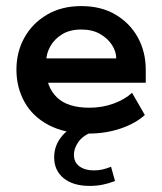

<svg xmlns="http://www.w3.org/2000/svg" viewBox="-20 -429 533 631"><path d="M271 10Q193 10 140 -18Q87 -46 60.5 -94Q34 -142 34 -200Q34 -258 60 -305Q86 -352 134 -380.5Q182 -409 247 -409Q313 -409 360.5 -380.5Q408 -352 433.5 -305Q459 -258 459 -200V-157H90V-237H362Q362 -259 348.5 -280.5Q335 -302 309.5 -317Q284 -332 247 -332Q210 -332 184.5 -316.5Q159 -301 145.5 -277Q132 -253 132 -228V-200Q132 -143 167 -109Q202 -75 274 -75Q316 -75 353 -88.5Q390 -102 414 -124L456 -51Q425 -23 376 -6.5Q327 10 271 10ZM275 182Q220 182 189 156.5Q158 131 158 88Q158 47 186 15.5Q214 -16 265 -32L296 0Q256 13 239.5 35Q223 57 223 80Q223 105 241.5 118Q260 131 288 131Q304 131 317 128Q330 125 345 119L358 166Q337 174 317 178Q297 182 275 182Z"/></svg>

Font: Rokkitt SemiBold SemiBold
Style: Regular
Weight: 600
Version: Version 3.103